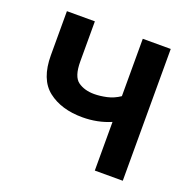

<svg xmlns="http://www.w3.org/2000/svg" viewBox="-102 -642 735 742"><g transform="rotate(20 265.0 -271.0)"><path d="M363 0V-200Q309 -177 247 -177Q160 -177 105.5 -219.5Q51 -262 51 -361V-542H166V-377Q166 -315 192.5 -296Q219 -277 259 -277Q283 -277 310.5 -283Q338 -289 363 -306V-542H478V0Z"/></g></svg>

Font: Noto Sans Mono Condensed SemiBold
Style: Regular
Weight: 600
Width: 3
Designer: Monotype Design Team
Foundry: Monotype Imaging Inc.
Version: Version 2.014